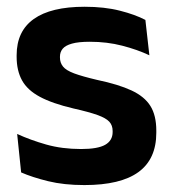

<svg xmlns="http://www.w3.org/2000/svg" viewBox="-20 -522 497 554"><path d="M223.5 12Q164.5 12 118.8 0.8Q73 -10.5 41 -24.5L29.5 -135.5Q67.5 -118 113.2 -105Q159 -92 214 -92Q262 -92 283.5 -104.2Q305 -116.5 305 -141V-144Q305 -160.5 295.2 -171Q285.5 -181.5 261 -190.2Q236.5 -199 192 -209Q130.5 -223.5 94.8 -242.8Q59 -262 43.5 -290.2Q28 -318.5 28 -358V-362.5Q28 -432 77.5 -467.2Q127 -502.5 224 -502.5Q281.5 -502.5 325.8 -491.2Q370 -480 399.5 -464.5L411 -362.5Q376 -379 332.5 -390.2Q289 -401.5 239 -401.5Q206.5 -401.5 187.8 -396.2Q169 -391 161 -381.5Q153 -372 153 -358.5V-356Q153 -341 161.8 -330Q170.5 -319 194 -310.2Q217.5 -301.5 260 -291.5Q322 -278.5 359.5 -261Q397 -243.5 414 -216.2Q431 -189 431 -145V-139Q431 -63 379.5 -25.5Q328 12 223.5 12Z"/></svg>

Font: Anek Latin Medium SemiBold
Style: Regular
Weight: 600
Version: Version 1.003